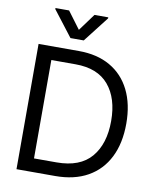

<svg xmlns="http://www.w3.org/2000/svg" viewBox="-100 -1022 889 1098"><g transform="rotate(10 344.5 -473.0)"><path d="M296.9 0H72.3V-727.5H306.6Q412.6 -727.5 488.5 -684.1Q564.5 -640.6 605 -559.3Q645.5 -478 645.5 -365.2Q645.5 -251.5 604.5 -169.7Q563.5 -87.9 485.6 -43.9Q407.7 0 296.9 0ZM160.2 -78.1H291Q426.8 -78.1 492.2 -155Q557.6 -231.9 557.6 -365.2Q557.6 -497.1 493.4 -573.2Q429.2 -649.4 300.8 -649.4H160.2ZM210.9 -946.3 285.2 -846.7 358.4 -946.3H438.5V-940.4L323.2 -792H246.1L131.8 -940.4V-946.3Z"/></g></svg>

Font: Inter Display
Style: Regular
Weight: 400
Designer: Rasmus Andersson
Foundry: rsms
Version: Version 4.000;git-37864ae